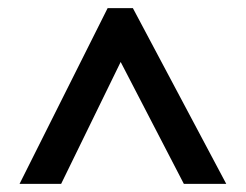

<svg xmlns="http://www.w3.org/2000/svg" viewBox="-20 -788 603 471"><path d="M28 -337 244 -768H306L535 -337H431L276 -636L130 -337Z"/></svg>

Font: Noto Sans Tamil UI SemiCondensed SemiBold
Style: Regular
Weight: 600
Width: 4
Designer: Jelle Bosma - Monotype Design Team
Foundry: Monotype Imaging Inc.
Version: Version 2.004; ttfautohint (v1.8.4.7-5d5b)